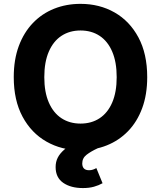

<svg xmlns="http://www.w3.org/2000/svg" viewBox="-20 -757 822 980"><path d="M391 9.8Q294.4 9.8 217.1 -34.2Q139.8 -78.1 95 -161.6Q50.2 -245 50.2 -363.3Q50.2 -452.6 76 -522.2Q101.9 -591.7 148 -639.6Q194.1 -687.6 256.2 -712.5Q318.3 -737.3 391 -737.3Q487.8 -737.3 564.7 -693.5Q641.7 -649.7 686.6 -566Q731.4 -482.3 731.4 -363.3Q731.4 -274.2 705.7 -204.8Q680 -135.4 633.7 -87.6Q587.4 -39.9 525.4 -15.1Q463.5 9.8 391 9.8ZM391 -126.2Q447 -126.2 488.4 -153.5Q529.9 -180.8 552.7 -233.7Q575.6 -286.6 575.6 -363.3Q575.6 -440.4 552.7 -493.6Q529.9 -546.8 488.4 -574.1Q447 -601.4 391 -601.4Q335.4 -601.4 293.8 -574.1Q252.2 -546.8 229.2 -493.6Q206.1 -440.4 206.1 -363.3Q206.1 -286.6 229.2 -233.7Q252.2 -180.8 293.8 -153.5Q335.4 -126.2 391 -126.2ZM403.4 202.9Q341.3 202.9 302.6 176.1Q263.9 149.2 263.9 95.7Q263.9 69.1 274.7 47.8Q285.4 26.5 308.3 6.6Q331.2 -13.2 367.6 -34.4L479.5 -0.6Q443.9 15.8 421.9 32.9Q399.8 50 399.8 77.4Q399.8 94 408.5 103Q417.2 111.9 434.7 111.9Q445.2 111.9 454.3 108.8Q463.4 105.8 471.8 100.9L503.5 178.2Q483.9 189.2 459.7 196Q435.5 202.9 403.4 202.9Z"/></svg>

Font: Inter V
Style: 
Weight: 400
Designer: Rasmus Andersson
Foundry: rsms
Version: Version 4.000;git-a3f224843